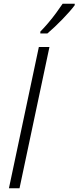

<svg xmlns="http://www.w3.org/2000/svg" viewBox="-20 -1013 422 1033"><path d="M28 0 189 -760H246L85 0ZM197 -843Q216 -862 239 -889Q262 -916 282.5 -944Q303 -972 317 -993H382V-985Q371 -970 353.5 -950Q336 -930 315.5 -909Q295 -888 274.5 -868.5Q254 -849 235 -833H197Z"/></svg>

Font: Noto Sans Display Light
Style: Italic
Weight: 300
Italic angle: -12°
Designer: Monotype Design Team
Foundry: Monotype Imaging Inc.
Version: Version 2.003